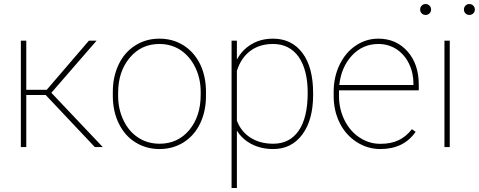

<svg xmlns="http://www.w3.org/2000/svg" viewBox="-20 -730 2377 953"><path d="M450.7 0C450.7 0 490.2 0 490.2 0C490.2 0 234.9 -269.5 234.9 -269.5C234.9 -269.5 459.5 -528.3 459.5 -528.3C459.5 -528.3 421.4 -528.3 421.4 -528.3C421.4 -528.3 211.9 -284.2 211.9 -284.2C211.9 -284.2 110.4 -284.2 110.4 -284.2C110.4 -284.2 110.4 -528.3 110.4 -528.3C110.4 -528.3 83.5 -528.3 83.5 -528.3C83.5 -528.3 83.5 0 83.5 0C83.5 0 110.4 0 110.4 0C110.4 0 110.4 -258.3 110.4 -258.3C110.4 -258.3 207 -258.3 207 -258.3C207 -258.3 450.7 0 450.7 0Z M540 -251C540 -251 540 -251 540 -251C540.5 -201.2 550.3 -156.2 569.8 -116.7C589.4 -76.7 616.7 -45.4 652.3 -23.4C687.5 -1.5 727.5 9.8 772 9.8C816.4 9.8 856.4 -1.5 892.1 -23.9C927.2 -46.4 954.6 -77.6 973.6 -117.7C992.7 -157.7 1002.4 -203.1 1002.4 -253.9C1002.4 -253.9 1002.4 -277.3 1002.4 -277.3C1002.4 -277.3 1002.4 -277.3 1002.4 -277.3C1002 -327.6 992.2 -372.6 972.7 -412.6C952.6 -452.6 925.3 -483.4 890.1 -505.4C855 -527.3 815.4 -538.1 771 -538.1C771 -538.1 771 -538.1 771 -538.1C726.6 -538.1 686.5 -526.9 651.4 -504.4C615.7 -481.9 588.4 -450.7 569.3 -410.6C549.8 -370.1 540 -324.7 540 -274.4C540 -274.4 540 -251 540 -251ZM566.4 -269.5C566.4 -269.5 566.4 -269.5 566.4 -269.5C566.4 -339.4 585.4 -397 623.5 -442.9C661.6 -488.8 710.9 -511.7 771 -511.7C771 -511.7 771 -511.7 771 -511.7C810.5 -511.7 845.7 -501.5 877 -481C907.7 -460 932.1 -431.2 949.7 -394.5C967.3 -357.9 976.1 -317.9 976.1 -274.4C976.1 -274.4 976.1 -259.3 976.1 -259.3C976.1 -259.3 976.1 -259.3 976.1 -259.3C976.1 -188 957 -129.9 919.4 -84.5C881.3 -39.1 832 -16.6 772 -16.6C772 -16.6 772 -16.6 772 -16.6C731.9 -16.6 696.3 -26.9 665.5 -47.4C634.3 -67.9 609.9 -96.7 592.8 -133.3C575.2 -169.9 566.4 -210 566.4 -253.9C566.4 -253.9 566.4 -269.5 566.4 -269.5Z M1534.2 -267.6C1534.2 -267.6 1534.2 -267.6 1534.2 -267.6C1534.2 -353 1516.6 -419.9 1481 -467.3C1445.3 -514.6 1397 -538.1 1335 -538.1C1335 -538.1 1335 -538.1 1335 -538.1C1295.4 -538.1 1260.3 -529.3 1229.5 -511.2C1198.7 -493.2 1173.8 -467.8 1155.8 -434.1C1155.8 -434.1 1155.8 -528.3 1155.8 -528.3C1155.8 -528.3 1129.4 -528.3 1129.4 -528.3C1129.4 -528.3 1129.4 203.1 1129.4 203.1C1129.4 203.1 1155.8 203.1 1155.8 203.1C1155.8 203.1 1155.8 -82 1155.8 -82C1155.8 -82 1155.8 -82 1155.8 -82C1173.3 -53.2 1197.8 -30.8 1229 -14.6C1260.3 1.5 1295.9 9.8 1335.9 9.8C1335.9 9.8 1335.9 9.8 1335.9 9.8C1397 9.8 1445.3 -14.6 1481 -63C1516.6 -111.3 1534.2 -176.8 1534.2 -259.3C1534.2 -259.3 1534.2 -267.6 1534.2 -267.6ZM1507.3 -269.5C1507.3 -187 1492.2 -124 1462.4 -81.1C1432.6 -38.1 1390.6 -16.6 1336.4 -16.6C1336.4 -16.6 1336.4 -16.6 1336.4 -16.6C1292 -16.6 1253.9 -26.9 1223.1 -46.9C1191.9 -66.9 1169.4 -94.7 1155.8 -131.3C1155.8 -131.3 1155.8 -378.4 1155.8 -378.4C1155.8 -378.4 1155.8 -378.4 1155.8 -378.4C1169.4 -421.4 1191.9 -454.6 1222.7 -477.5C1253.4 -500.5 1291 -511.7 1335.4 -511.7C1335.4 -511.7 1335.4 -511.7 1335.4 -511.7C1389.6 -511.7 1432.1 -490.2 1462.4 -447.8C1492.2 -404.8 1507.3 -345.2 1507.3 -269.5C1507.3 -269.5 1507.3 -269.5 1507.3 -269.5Z M1867.7 9.8C1945.3 9.8 2003.4 -18.6 2043 -75.7C2043 -75.7 2024.4 -88.9 2024.4 -88.9C2024.4 -88.9 2024.4 -88.9 2024.4 -88.9C2005.4 -64 1983.4 -45.9 1958.5 -34.2C1933.6 -22 1903.3 -16.1 1867.7 -16.1C1867.7 -16.1 1867.7 -16.1 1867.7 -16.1C1830.6 -16.1 1796.4 -26.4 1764.6 -47.4C1732.9 -68.4 1708 -97.2 1689.9 -133.8C1671.9 -170.4 1662.6 -210 1662.6 -252.9C1662.6 -252.9 1662.6 -281.7 1662.6 -281.7C1662.6 -281.7 2058.6 -281.7 2058.6 -281.7C2058.6 -281.7 2058.6 -309.6 2058.6 -309.6C2058.6 -309.6 2058.6 -309.6 2058.6 -309.6C2058.6 -377.9 2040 -433.1 2002.4 -475.1C1964.8 -517.1 1917 -538.1 1857.9 -538.1C1857.9 -538.1 1857.9 -538.1 1857.9 -538.1C1817.4 -538.1 1780.3 -526.9 1746.1 -503.9C1711.9 -481 1685.1 -449.2 1665.5 -408.7C1646 -368.2 1636.2 -323.2 1636.2 -274.4C1636.2 -274.4 1636.2 -252.4 1636.2 -252.4C1636.2 -252.4 1636.2 -252.4 1636.2 -252.4C1636.2 -203.6 1646.5 -159.2 1666.5 -119.1C1686.5 -79.1 1714.8 -47.9 1750.5 -24.9C1786.1 -2 1825.2 9.8 1867.7 9.8C1867.7 9.8 1867.7 9.8 1867.7 9.8ZM1857.9 -511.7C1890.6 -511.7 1920.4 -503.4 1947.3 -486.3C1973.6 -469.2 1994.6 -445.3 2009.8 -414.6C2024.9 -383.8 2032.2 -350.1 2032.2 -314.5C2032.2 -314.5 2032.2 -308.1 2032.2 -308.1C2032.2 -308.1 1664.1 -308.1 1664.1 -308.1C1664.1 -308.1 1664.1 -308.1 1664.1 -308.1C1670.4 -367.2 1691.4 -416 1727.1 -454.6C1762.7 -492.7 1806.6 -511.7 1857.9 -511.7C1857.9 -511.7 1857.9 -511.7 1857.9 -511.7Z M2212.4 -528.3C2212.4 -528.3 2186 -528.3 2186 -528.3C2186 -528.3 2186 0 2186 0C2186 0 2212.4 0 2212.4 0C2212.4 0 2212.4 -528.3 2212.4 -528.3ZM2065.4 -682.6C2065.4 -675.3 2067.9 -668.9 2073.2 -663.6C2078.6 -658.2 2085 -655.8 2092.3 -655.8C2099.6 -655.8 2106.4 -658.2 2111.8 -663.6C2117.2 -668.9 2119.6 -675.3 2119.6 -682.6C2119.6 -689.9 2117.2 -696.8 2111.8 -702.1C2106.4 -707.5 2099.6 -710 2092.3 -710C2085 -710 2078.6 -707.5 2073.2 -702.1C2067.9 -696.8 2065.4 -689.9 2065.4 -682.6C2065.4 -682.6 2065.4 -682.6 2065.4 -682.6ZM2282.7 -682.6C2282.7 -675.3 2285.2 -668.9 2290.5 -663.6C2295.9 -658.2 2302.2 -655.8 2309.6 -655.8C2316.9 -655.8 2323.7 -658.2 2329.1 -663.6C2334.5 -668.9 2336.9 -675.3 2336.9 -682.6C2336.9 -689.9 2334.5 -696.8 2329.1 -702.1C2323.7 -707.5 2316.9 -710 2309.6 -710C2302.2 -710 2295.9 -707.5 2290.5 -702.1C2285.2 -696.8 2282.7 -689.9 2282.7 -682.6C2282.7 -682.6 2282.7 -682.6 2282.7 -682.6Z"/></svg>

Font: WOX
Style: Regular
Weight: 500
Designer: Google
Foundry: ""
Version: ""